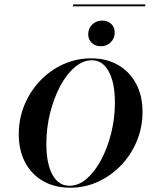

<svg xmlns="http://www.w3.org/2000/svg" viewBox="-20 -850 696 881"><path d="M441.9 -637.9Q416.9 -637.9 400.8 -653.6Q384.7 -669.4 384.7 -692.7Q384.7 -719.4 403.2 -737.5Q421.8 -755.6 449.2 -755.6Q475 -755.6 490.7 -739.9Q506.5 -724.2 506.5 -700.8Q506.5 -674.2 488.3 -656Q470.2 -637.9 441.9 -637.9ZM302.4 11.3Q230.6 11.3 177.4 -19.4Q124.2 -50 95.2 -105.2Q66.1 -160.5 66.1 -234.7Q66.1 -305.6 92.3 -368.5Q118.5 -431.5 164.1 -479.4Q209.7 -527.4 269.8 -554.8Q329.8 -582.3 398.4 -582.3Q469.4 -582.3 522.2 -551.6Q575 -521 604.4 -466.1Q633.9 -411.3 633.9 -336.3Q633.9 -265.3 607.7 -202.4Q581.5 -139.5 535.5 -91.5Q489.5 -43.5 429.8 -16.1Q370.2 11.3 302.4 11.3ZM299.2 2.4Q340.3 2.4 377.4 -29.4Q414.5 -61.3 443.5 -115.3Q472.6 -169.4 489.9 -237.9Q507.3 -306.5 507.3 -379Q507.3 -441.1 494.4 -484.3Q481.5 -527.4 458.1 -550.4Q434.7 -573.4 400.8 -573.4Q360.5 -573.4 323 -541.5Q285.5 -509.7 256.5 -455.2Q227.4 -400.8 210.1 -332.3Q192.7 -263.7 192.7 -190.3Q192.7 -99.2 220.6 -48.4Q248.4 2.4 299.2 2.4ZM313.7 -821 316.1 -829.8H647.6L645.2 -821Z"/></svg>

Font: Playfair 144pt
Style: Bold Italic
Weight: 700
Italic angle: -15.6°
Designer: Claus Eggers Sørensen
Foundry: Claus Eggers Sørensen
Version: Version 2.203